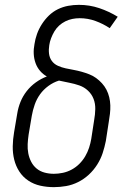

<svg xmlns="http://www.w3.org/2000/svg" viewBox="-20 -763 540 791"><path d="M202 8Q173 8 146 2Q119 -4 96.5 -19Q74 -34 59.5 -56.5Q45 -79 38.5 -105.5Q32 -132 32.5 -160.5Q33 -189 38 -218L51 -295Q55 -320 64.5 -343.5Q74 -367 90 -387.5Q106 -408 127.5 -423.5Q149 -439 173 -448Q157 -457 145 -471Q133 -485 126.5 -503Q120 -521 119 -541Q118 -561 122 -581Q125 -602 132.5 -623Q140 -644 152.5 -663.5Q165 -683 181.5 -699Q198 -715 218.5 -725Q239 -735 261 -739Q283 -743 305 -743Q349 -743 389 -729.5Q429 -716 465 -694L432 -647Q405 -665 373.5 -676.5Q342 -688 308 -688Q293 -688 278 -685Q263 -682 249 -675Q235 -668 223.5 -657.5Q212 -647 204 -633.5Q196 -620 190.5 -605.5Q185 -591 183 -577Q180 -559 182 -542Q184 -525 193.5 -512Q203 -499 218.5 -492Q234 -485 250.5 -481.5Q267 -478 283.5 -475Q300 -472 316 -467.5Q332 -463 347.5 -457Q363 -451 376 -441.5Q389 -432 400 -420Q411 -408 418.5 -393.5Q426 -379 430 -362.5Q434 -346 434.5 -329Q435 -312 433 -294.5Q431 -277 428 -260L416 -182Q411 -157 403 -132.5Q395 -108 380.5 -85Q366 -62 346 -43.5Q326 -25 302 -13Q278 -1 252.5 3.5Q227 8 202 8ZM202 -47Q220 -47 239 -51Q258 -55 275.5 -64.5Q293 -74 307 -88Q321 -102 331 -119Q341 -136 347 -154.5Q353 -173 356 -191L368 -269Q372 -291 372.5 -313.5Q373 -336 365.5 -355.5Q358 -375 342.5 -389.5Q327 -404 307 -411Q287 -418 266 -422Q245 -426 223 -431Q200 -424 179.5 -409Q159 -394 145 -374.5Q131 -355 123 -332Q115 -309 111 -286L98 -209Q95 -189 94 -169.5Q93 -150 96.5 -131.5Q100 -113 108.5 -96.5Q117 -80 131 -68.5Q145 -57 163.5 -52Q182 -47 202 -47Z"/></svg>

Font: Iosevka Curly Light Oblique
Style: Regular
Weight: 300
Italic angle: -9°
Monospace: yes
Designer: Belleve Invis
Foundry: Belleve Invis
Version: Version 11.1.0; ttfautohint (v1.8.3)